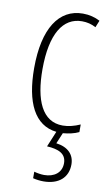

<svg xmlns="http://www.w3.org/2000/svg" viewBox="-88 -584 497 869"><g transform="rotate(10 160.0 -149.5)"><path d="M288 143C288 98 259 67 204 60L225 10C250 8 278 2 298 -8V-43C271 -31 244 -24 218 -24C124 -24 84 -117 84 -259C84 -422 136 -504 223 -504C246 -504 267 -499 287 -488L300 -520C277 -532 251 -539 221 -539C111 -539 46 -440 46 -258C46 -100 94 -2 195 9L165 81C218 84 254 99 254 143C254 187 220 211 174 211C160 211 142 208 128 204V234C143 238 162 240 176 240C246 240 288 203 288 143Z"/></g></svg>

Font: Noto Sans Thai ExtCond ExtLt
Style: Regular
Weight: 200
Width: 2
Designer: Monotype Design Team
Foundry: Monotype Imaging Inc.
Version: Version 2.002